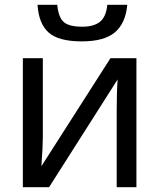

<svg xmlns="http://www.w3.org/2000/svg" viewBox="-20 -778 663 798"><path d="M509 -758Q502 -681 457.5 -643.5Q413 -606 320 -606Q224 -606 182.5 -642.5Q141 -679 136 -758H218Q223 -705 245.5 -686Q268 -667 322 -667Q370 -667 395.5 -687.5Q421 -708 426 -758ZM158 -536V-209Q158 -168 152 -87L439 -536H547V0H465V-316Q465 -396 469 -448L184 0H75V-536Z"/></svg>

Font: Advent Sans Logo
Style: Regular
Weight: 400
Designer: Types & Symbols
Foundry: Types & Symbols
Version: Version 1.002